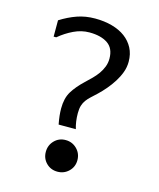

<svg xmlns="http://www.w3.org/2000/svg" viewBox="-108 -785 715 863"><g transform="rotate(15 250.0 -353.5)"><path d="M68 -581V-657Q106 -681 144.5 -694.5Q183 -708 228 -708Q271 -708 307 -698Q343 -688 368.5 -669Q394 -650 408.5 -622.5Q423 -595 423 -559Q423 -533 414 -509Q405 -485 391 -463Q377 -441 360 -421Q343 -401 326 -385Q311 -371 299.5 -360.5Q288 -350 279.5 -338.5Q271 -327 266.5 -312.5Q262 -298 262 -277Q262 -238 272 -205H192Q184 -245 184 -278Q184 -326 203 -357Q222 -388 256 -420Q271 -434 285.5 -448.5Q300 -463 311 -478.5Q322 -494 329 -512Q336 -530 336 -550Q336 -598 304.5 -619.5Q273 -641 219 -641Q182 -641 146.5 -624Q111 -607 80 -581ZM168 -72Q168 -41 189 -20Q210 1 241 1Q272 1 293.5 -20Q315 -41 315 -72Q315 -103 293.5 -124.5Q272 -146 241 -146Q210 -146 189 -124.5Q168 -103 168 -72Z"/></g></svg>

Font: D2Coding
Style: Regular
Weight: 400
Monospace: yes
Designer: Yong-Rak Park; Jeong-Hwan Yoon; Sang-Min Lee;
Foundry: NHN Corporation
Version: Version 1.3.2; Build 20180524